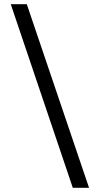

<svg xmlns="http://www.w3.org/2000/svg" viewBox="-20 -690 473 910"><path d="M107 -670H31L325 200H402Z"/></svg>

Font: LT Wave Alt Light
Style: Regular
Weight: 300
Designer: Daniel Lyons
Version: Version 2.5 (Glyphs App)